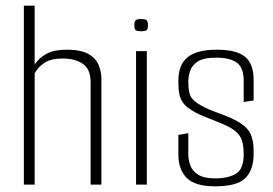

<svg xmlns="http://www.w3.org/2000/svg" viewBox="-20 -650 962 676"><path d="M64 -630H102V-423Q118 -447 144.5 -461Q171 -475 214 -475Q267 -475 293 -459Q319 -443 328 -419.5Q337 -396 337 -374V0H299V-361Q299 -406 272 -425Q245 -444 200 -444Q160 -444 137.5 -429.5Q115 -415 102 -392V0H64Z M477 -540Q462 -540 457.5 -544Q453 -548 453 -561Q453 -574 457.5 -578.5Q462 -583 477 -583Q492 -583 496.5 -578.5Q501 -574 501 -561Q501 -548 496.5 -544Q492 -540 477 -540ZM459 0V-470H497V0Z M737 6Q667 6 637.5 -23.5Q608 -53 608 -106V-175L643 -181V-107Q643 -86 650.5 -66.5Q658 -47 678.5 -34.5Q699 -22 737 -22Q784 -22 811 -38.5Q838 -55 838 -107Q838 -150 824 -171.5Q810 -193 772 -210Q764 -214 742 -222.5Q720 -231 698.5 -240Q677 -249 670 -253Q635 -271 621.5 -292.5Q608 -314 608 -355V-366Q608 -422 640.5 -448.5Q673 -475 743 -475Q813 -475 843 -450Q873 -425 873 -369V-296L838 -291V-365Q838 -413 813 -430Q788 -447 742 -447Q696 -447 675.5 -433Q655 -419 649 -399.5Q643 -380 643 -363Q643 -324 652.5 -308.5Q662 -293 689 -278Q710 -266 742 -254.5Q774 -243 794 -234Q840 -213 856.5 -188.5Q873 -164 873 -117V-109Q873 -52 844 -23Q815 6 737 6Z"/></svg>

Font: Smooch Sans Light
Style: Regular
Weight: 300
Designer: Robert E. Leuschke
Foundry: Robert E. Leuschke
Version: Version 1.010; ttfautohint (v1.8.3)